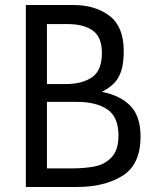

<svg xmlns="http://www.w3.org/2000/svg" viewBox="-20 -745 640 765"><path d="M83 -725H272Q360 -725 416.5 -681.8Q473 -638.5 473 -542Q473 -494.5 463.5 -464Q454 -433.5 435.2 -414.2Q416.5 -395 386 -379Q460 -364.5 500 -322.8Q540 -281 540 -201Q540 -89.5 468.2 -44.8Q396.5 0 287 0H83ZM452 -205Q452 -279.5 407.5 -309.2Q363 -339 288 -339H167V-74H262Q318.5 -74 358.2 -82Q398 -90 425 -118.8Q452 -147.5 452 -205ZM386 -534Q386 -597.5 349.5 -623.2Q313 -649 252 -649H167V-410H240Q307 -410 346.5 -437Q386 -464 386 -534Z"/></svg>

Font: JuliaMono Latin
Style: Regular
Weight: 400
Monospace: yes
Designer: cormullion
Foundry: corm
Version: Version 0.049; ttfautohint (v1.8.4)